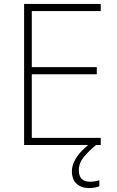

<svg xmlns="http://www.w3.org/2000/svg" viewBox="-20 -734 591 972"><path d="M490 0H102V-714H490V-678H141V-394H470V-358H141V-36H490ZM379 128Q379 156 393 171Q407 186 435 186Q449 186 462 183.5Q475 181 483 179V209Q473 213 460 215.5Q447 218 430 218Q392 218 368 196.5Q344 175 344 133Q344 108 355.5 84Q367 60 388.5 36Q410 12 442 -12L466 0Q432 28 405.5 59.5Q379 91 379 128Z"/></svg>

Font: Noto Sans Khmer ExtraLight
Style: Regular
Weight: 250
Version: Version 2.003